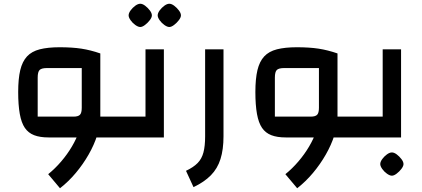

<svg xmlns="http://www.w3.org/2000/svg" viewBox="-20 -733 2252 1024"><path d="M475 -111H638V0H475ZM239 0Q193 0 162 -12Q131 -24 112.5 -51Q94 -78 85.5 -125.5Q77 -173 77 -242Q77 -313 88 -359Q99 -405 124 -432Q149 -459 192 -470Q235 -481 298 -481Q365 -481 414 -473.5Q463 -466 515 -448V-111L465 0ZM372 -111Q397 -111 406.5 -121Q416 -131 416 -158V-370H230Q202 -370 191.5 -360Q181 -350 181 -319V-111ZM300 271 237 196Q274 166 306.5 128Q339 90 363.5 48.5Q388 7 402 -34Q416 -75 416 -111H515Q515 -64 498.5 -12Q482 40 452.5 91.5Q423 143 384.5 189Q346 235 300 271Z M598 0V-111H756V-470H854V0ZM728 -589Q717 -589 702 -599.5Q687 -610 676.5 -625Q666 -640 666 -651Q666 -663 676.5 -677.5Q687 -692 701.5 -702.5Q716 -713 728 -713Q740 -713 754 -702.5Q768 -692 779 -677.5Q790 -663 790 -651Q790 -640 779 -625.5Q768 -611 753.5 -600Q739 -589 728 -589ZM883 -589Q872 -589 857 -599.5Q842 -610 831.5 -625Q821 -640 821 -651Q821 -663 831.5 -677.5Q842 -692 856.5 -702.5Q871 -713 883 -713Q895 -713 909 -702.5Q923 -692 934 -677.5Q945 -663 945 -651Q945 -640 934 -625.5Q923 -611 908.5 -600Q894 -589 883 -589Z M1012 265 972 178Q1012 159 1034 136.5Q1056 114 1065 80Q1074 46 1074 -6V-470H1172V-6Q1172 64 1156 115Q1140 166 1104.5 202Q1069 238 1012 265Z M1740 -111H1903V0H1740ZM1504 0Q1458 0 1427 -12Q1396 -24 1377.5 -51Q1359 -78 1350.5 -125.5Q1342 -173 1342 -242Q1342 -313 1353 -359Q1364 -405 1389 -432Q1414 -459 1457 -470Q1500 -481 1563 -481Q1630 -481 1679 -473.5Q1728 -466 1780 -448V-111L1730 0ZM1637 -111Q1662 -111 1671.5 -121Q1681 -131 1681 -158V-370H1495Q1467 -370 1456.5 -360Q1446 -350 1446 -319V-111ZM1565 271 1502 196Q1539 166 1571.5 128Q1604 90 1628.5 48.5Q1653 7 1667 -34Q1681 -75 1681 -111H1780Q1780 -64 1763.5 -12Q1747 40 1717.5 91.5Q1688 143 1649.5 189Q1611 235 1565 271Z M1863 0V-111H2021V-470H2119V0ZM2070 204Q2059 204 2044 193.5Q2029 183 2018.5 168Q2008 153 2008 142Q2008 130 2018.5 115.5Q2029 101 2043.5 90.5Q2058 80 2070 80Q2082 80 2096 90.5Q2110 101 2121 115.5Q2132 130 2132 142Q2132 153 2121 167.5Q2110 182 2095.5 193Q2081 204 2070 204Z"/></svg>

Font: Changa Medium
Style: Regular
Weight: 500
Designer: Eduardo Rodriguez Tunni
Foundry: Eduardo Rodriguez Tunni
Version: Version 3.003